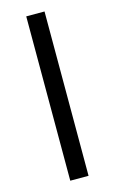

<svg xmlns="http://www.w3.org/2000/svg" viewBox="-110 -737 466 781"><g transform="rotate(-15 123.0 -346.0)"><path d="M162 0V-692H85V0Z"/></g></svg>

Font: Sunflower Light
Style: Regular
Weight: 300
Designer: JIKJI
Foundry: JIKJI
Version: Version 1.00